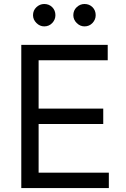

<svg xmlns="http://www.w3.org/2000/svg" viewBox="-20 -955 638 975"><path d="M88.1 0V-727.3H527V-649.1H176.1V-403.4H504.3V-325.3H176.1V-78.1H532.7V0ZM204.5 -821Q182.2 -821 165 -838.2Q147.7 -855.5 147.7 -877.8Q147.7 -902.3 165 -918.5Q182.2 -934.7 204.5 -934.7Q229 -934.7 245.2 -918.5Q261.4 -902.3 261.4 -877.8Q261.4 -855.5 245.2 -838.2Q229 -821 204.5 -821ZM409.1 -821Q386.7 -821 369.5 -838.2Q352.3 -855.5 352.3 -877.8Q352.3 -902.3 369.5 -918.5Q386.7 -934.7 409.1 -934.7Q433.6 -934.7 449.8 -918.5Q465.9 -902.3 465.9 -877.8Q465.9 -855.5 449.8 -838.2Q433.6 -821 409.1 -821Z"/></svg>

Font: Inter UI
Style: Regular
Weight: 400
Designer: Rasmus Andersson
Foundry: rsms
Version: 3.2;8d6f07862